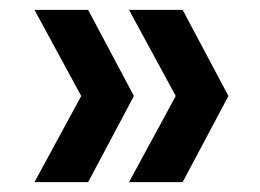

<svg xmlns="http://www.w3.org/2000/svg" viewBox="-20 -490 529 390"><path d="M145 -295 50 -470H159L252 -295L159 -120H50ZM337 -295 242 -470H351L444 -295L351 -120H242Z"/></svg>

Font: MSTAGE Medium
Style: Regular
Weight: 500
Designer: Ninad Kale (Devanagari), Jonny Pinhorn (Latin)
Foundry: Indian Type Foundry
Version: 4.004